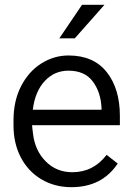

<svg xmlns="http://www.w3.org/2000/svg" viewBox="-20 -766 547 796"><path d="M290 -607H226L320 -746H413ZM36 -246V-267Q36 -348 67.5 -409Q99 -470 151.5 -503Q204 -536 264 -536Q368 -536 422.5 -467Q477 -398 477 -286V-247H113Q113 -241 117 -211Q125 -142 169.5 -97Q214 -52 280 -52Q367 -52 422 -124L468 -88Q403 10 276 10Q206 10 151 -23Q96 -56 66 -114Q36 -172 36 -246ZM116 -311H401V-317Q398 -384 364.5 -428.5Q331 -473 264 -473Q205 -473 165 -429.5Q125 -386 116 -311Z"/></svg>

Font: Freesentation 4 Regular
Style: Regular
Weight: 400
Designer: glyphs from Roboto by Christian Robertson / Hangul glyphs from Noto Sans CJK(Source Han Sans) by Jang Soo-young and Kang
Foundry: PT&
Version: Version 2.001